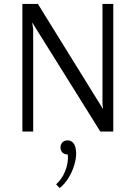

<svg xmlns="http://www.w3.org/2000/svg" viewBox="-20 -670 691 978"><path d="M94 0V-650H173L505 -114L502 -138V-650H557V0H491L145 -554H144L149 -523V0ZM284 288 266 269Q296 241 311 204Q326 167 326 135Q326 130 326 125.5Q326 121 325 117Q310 117 299 108Q288 97 288 81Q288 65 299 54Q310 45 324 45Q339 45 349 54Q359 63 363.5 78Q368 93 368 111Q368 140 357.5 173.5Q347 207 328.5 237Q310 267 284 288Z"/></svg>

Font: Arsenal SC
Style: Regular
Weight: 400
Designer: Andrij Shevchenko
Foundry: Stairsfor
Version: Version 2.001; ttfautohint (v1.8.4.7-5d5b)